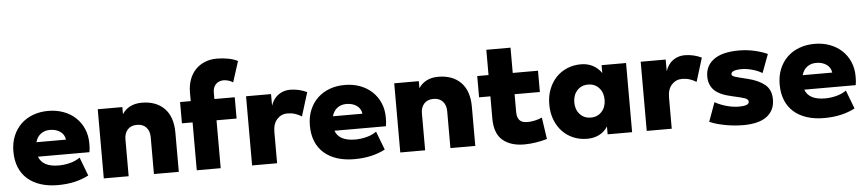

<svg xmlns="http://www.w3.org/2000/svg" viewBox="-46 -1069 6485 1438"><g transform="rotate(-5 3196.5 -349.5)"><path d="M30 -210Q30 -274 51.5 -326Q73 -378 111 -414.5Q149 -451 201.5 -470.5Q254 -490 316 -490Q378 -490 430.5 -470.5Q483 -451 521 -415.5Q559 -380 580.5 -330.5Q602 -281 602 -220Q602 -202 601 -186Q600 -170 597 -155H210Q239 -76 360 -76Q402 -76 445 -87Q488 -98 520 -121L573 18Q475 70 340 70Q269 70 211.5 51.5Q154 33 113.5 -2.5Q73 -38 51.5 -90Q30 -142 30 -210ZM430 -264Q425 -303 393.5 -325Q362 -347 316 -347Q278 -347 249 -326.5Q220 -306 208 -264Z M1064 50V-228Q1064 -273 1039 -300.5Q1014 -328 969 -328Q924 -328 899 -300.5Q874 -273 874 -228V50H687V-470H872V-416Q892 -450 930 -470Q968 -490 1019 -490Q1127 -490 1189 -427Q1251 -364 1251 -245V50Z M1566 -310V50H1386V-310H1306V-470H1386V-535Q1386 -588 1402 -631.5Q1418 -675 1447 -705.5Q1476 -736 1517 -753Q1558 -770 1609 -770Q1654 -770 1696.5 -761.5Q1739 -753 1765 -738L1715 -582Q1701 -592 1681.5 -598Q1662 -604 1646 -604Q1609 -604 1586.5 -581.5Q1564 -559 1564 -520V-470H1717V-310Z M2206 -283Q2183 -298 2156 -306.5Q2129 -315 2099 -315Q2053 -315 2021.5 -281Q1990 -247 1990 -185V50H1802V-470H1990V-383Q2009 -437 2047.5 -463.5Q2086 -490 2134 -490Q2167 -490 2199.5 -482.5Q2232 -475 2261 -461Z M2259 -210Q2259 -274 2280.5 -326Q2302 -378 2340 -414.5Q2378 -451 2430.5 -470.5Q2483 -490 2545 -490Q2607 -490 2659.5 -470.5Q2712 -451 2750 -415.5Q2788 -380 2809.5 -330.5Q2831 -281 2831 -220Q2831 -202 2830 -186Q2829 -170 2826 -155H2439Q2468 -76 2589 -76Q2631 -76 2674 -87Q2717 -98 2749 -121L2802 18Q2704 70 2569 70Q2498 70 2440.5 51.5Q2383 33 2342.5 -2.5Q2302 -38 2280.5 -90Q2259 -142 2259 -210ZM2659 -264Q2654 -303 2622.5 -325Q2591 -347 2545 -347Q2507 -347 2478 -326.5Q2449 -306 2437 -264Z M3293 50V-228Q3293 -273 3268 -300.5Q3243 -328 3198 -328Q3153 -328 3128 -300.5Q3103 -273 3103 -228V50H2916V-470H3101V-416Q3121 -450 3159 -470Q3197 -490 3248 -490Q3356 -490 3418 -427Q3480 -364 3480 -245V50Z M3997 -310H3807V-177Q3807 -152 3813 -136Q3819 -120 3829.5 -110.5Q3840 -101 3855 -97.5Q3870 -94 3887 -94Q3911 -94 3939.5 -100Q3968 -106 3995 -118L4019 45Q3979 57 3934.5 64Q3890 71 3847 71Q3744 71 3684.5 20Q3625 -31 3625 -144V-310H3540V-470H3625V-660H3807V-470H3997Z M4059 -210Q4059 -273 4079 -324.5Q4099 -376 4134 -413Q4169 -450 4217 -470Q4265 -490 4321 -490Q4371 -490 4410.5 -469Q4450 -448 4475 -411V-470H4659V50H4475V-9Q4450 30 4410.5 50Q4371 70 4321 70Q4265 70 4217 50Q4169 30 4134 -7Q4099 -44 4079 -95.5Q4059 -147 4059 -210ZM4247 -210Q4247 -156 4278.5 -121Q4310 -86 4361 -86Q4412 -86 4443.5 -121Q4475 -156 4475 -210Q4475 -264 4443.5 -299Q4412 -334 4361 -334Q4310 -334 4278.5 -299Q4247 -264 4247 -210Z M5173 -283Q5150 -298 5123 -306.5Q5096 -315 5066 -315Q5020 -315 4988.5 -281Q4957 -247 4957 -185V50H4769V-470H4957V-383Q4976 -437 5014.5 -463.5Q5053 -490 5101 -490Q5134 -490 5166.5 -482.5Q5199 -475 5228 -461Z M5256 -316Q5256 -397 5320 -443.5Q5384 -490 5509 -490Q5565 -490 5621 -478Q5677 -466 5723 -445L5671 -306Q5638 -326 5595.5 -337.5Q5553 -349 5519 -349Q5438 -349 5438 -317Q5438 -304 5464.5 -296Q5491 -288 5558 -272Q5639 -252 5685 -213.5Q5731 -175 5731 -103Q5731 -58 5714 -25.5Q5697 7 5666 28.5Q5635 50 5591.5 60Q5548 70 5495 70Q5463 70 5429.5 67Q5396 64 5363 58Q5330 52 5299 43.5Q5268 35 5241 23L5293 -120Q5332 -98 5380.5 -84.5Q5429 -71 5475 -71Q5509 -71 5529 -78Q5549 -85 5549 -102Q5549 -120 5521.5 -129.5Q5494 -139 5433 -152Q5335 -173 5295.5 -213Q5256 -253 5256 -316Z M5791 -210Q5791 -274 5812.5 -326Q5834 -378 5872 -414.5Q5910 -451 5962.5 -470.5Q6015 -490 6077 -490Q6139 -490 6191.5 -470.5Q6244 -451 6282 -415.5Q6320 -380 6341.5 -330.5Q6363 -281 6363 -220Q6363 -202 6362 -186Q6361 -170 6358 -155H5971Q6000 -76 6121 -76Q6163 -76 6206 -87Q6249 -98 6281 -121L6334 18Q6236 70 6101 70Q6030 70 5972.5 51.5Q5915 33 5874.5 -2.5Q5834 -38 5812.5 -90Q5791 -142 5791 -210ZM6191 -264Q6186 -303 6154.5 -325Q6123 -347 6077 -347Q6039 -347 6010 -326.5Q5981 -306 5969 -264Z"/></g></svg>

Font: OA Gothic ExtraBold
Style: Regular
Weight: 800
Designer: Choi Chi-young, Lee Jaesang, Lee Juhyun, Han Dohee
Foundry: DDUNGSANG CORP.
Version: Version 1.000;Build 20210203